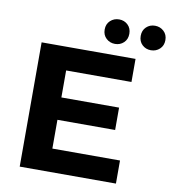

<svg xmlns="http://www.w3.org/2000/svg" viewBox="-96 -982 952 1065"><g transform="rotate(10 380.5 -450.0)"><path d="M248 -130H629V0H87V-700H616V-570H248V-418H573V-292H248ZM691 -762Q662 -762 642 -781Q622 -800 622 -831Q622 -862 642 -881Q662 -900 691 -900Q720 -900 740.5 -881Q761 -862 761 -831Q761 -800 740.5 -781Q720 -762 691 -762ZM489 -762Q460 -762 439.5 -781Q419 -800 419 -831Q419 -862 439.5 -881Q460 -900 489 -900Q518 -900 538 -881Q558 -862 558 -831Q558 -800 538 -781Q518 -762 489 -762Z"/></g></svg>

Font: Montserrat Z
Style: Bold
Weight: 700
Designer: Julieta Ulanovsky
Foundry: Julieta Ulanovsky
Version: Version 8.000